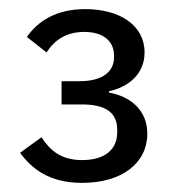

<svg xmlns="http://www.w3.org/2000/svg" viewBox="-20 -724 386 421"><path d="M115 -546V-495H160C210 -495 237 -478 237 -440V-434C237 -396 210 -373 160 -373C114 -373 90 -394 71 -423L24 -389C49 -355 87 -323 160 -323C247 -323 303 -366 303 -431C303 -484 264 -513 219 -521V-524C261 -533 297 -561 297 -609C297 -669 242 -704 167 -704C101 -704 62 -676 39 -643L82 -609C100 -637 126 -654 165 -654C205 -654 230 -635 230 -602V-598C230 -568 206 -546 155 -546Z"/></svg>

Font: IBM Plex Arabic
Style: Regular
Weight: 400
Designer: Mike Abbink, Paul van der Laan, Pieter van Rosmalen, Wael Morcos, Khajak Apelian
Foundry: Bold Monday
Version: Version 1.0